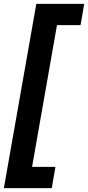

<svg xmlns="http://www.w3.org/2000/svg" viewBox="-41 -816 456 994"><path d="M-21 158 147 -796H395L376 -686H254L125 48H246L227 158Z"/></svg>

Font: DM Sans 36pt
Style: Bold Italic
Weight: 700
Italic angle: -10°
Designer: Colophon Foundry, Jonny Pinhorn
Foundry: Colophon Foundry
Version: Version 4.004;gftools[0.9.30]